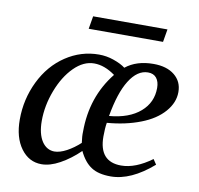

<svg xmlns="http://www.w3.org/2000/svg" viewBox="-73 -695 811 781"><g transform="rotate(10 333.0 -304.5)"><path d="M645 -376V-375Q645 -332 612 -294Q578 -255 518 -232Q456 -208 380 -202Q376 -179 376 -145Q376 -41 467 -41Q526 -41 593 -90L607 -69Q516 10 433 10Q382 10 353 -9Q323 -28 302 -72Q264 -35 222 -12Q182 10 147 10Q95 10 62 -35Q29 -80 29 -154Q29 -238 65 -312Q101 -386 164 -428Q227 -470 301 -470Q332 -470 361 -460Q393 -449 411 -435Q456 -471 526 -471Q581 -471 613 -445Q645 -419 645 -376ZM191 -50H189Q212 -50 240 -65Q268 -80 294 -104Q290 -131 291 -150Q291 -294 375 -399Q331 -431 288 -431Q244 -431 205 -392Q166 -353 142 -290Q118 -227 118 -164Q118 -111 138 -80Q158 -50 191 -50ZM557 -377Q557 -403 545 -418Q533 -433 510 -433Q466 -433 433 -380Q401 -329 384 -231Q466 -238 512 -278Q557 -317 557 -377ZM241 -566 250 -619H557L548 -566Z"/></g></svg>

Font: Libra Serif Modern
Style: Italic
Weight: 400
Italic angle: -12°
Designer: Stefan Peev, Context Ltd
Foundry: Stefan Peev, Context Ltd
Version: Version 1.000